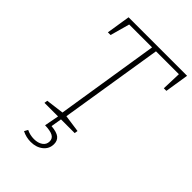

<svg xmlns="http://www.w3.org/2000/svg" viewBox="-265 -793 1109 1109"><g transform="rotate(45 289.5 -238.5)"><path d="M78 -547 101 -693H579L556 -547H535L539 -666H352L251 -35L357 -20L354 0H107L110 -20L220 -34L320 -666H133L100 -547ZM139 199 151 177Q180 191 212 191Q244 191 265 176.5Q286 162 286 136Q286 112 265 101Q244 90 201 89L218 0H242L231 66Q277 70 296 85.5Q315 101 315 129Q315 168 285 192Q255 216 210 216Q173 216 139 199Z"/></g></svg>

Font: Bitter Pro ExtraLight
Style: Italic
Weight: 275
Italic angle: -9°
Designer: Sol Matas, and Bitter project Authors
Foundry: Sol Matas
Version: Version 1.010